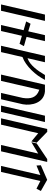

<svg xmlns="http://www.w3.org/2000/svg" viewBox="1363 -2307 929 3695"><g transform="rotate(90 1827.5 -459.5)"><path d="M187.5 -15 382.5 -860H260.5L65.5 -15Z M823.4 -371.2 867.7 -455.5 690 -506.1 771.7 -860H656.7L582.5 -538.8L436.9 -582.9L392.6 -498.5L561.8 -449.1L461.6 -15H576.6L669.3 -416.4Z M1100.2 -525.2 1177.5 -860H1055.6L860.5 -15H982.4L1077.8 -428.1L1082.8 -429.9C1250.9 -490.8 1430.3 -683.1 1517.5 -860H1423.4C1338.8 -712.9 1230 -571.4 1110.4 -528.8Z M1536.8 -15 1706.8 -751.3 1715.2 -748.4C1859.3 -698.2 1887.9 -583.6 1864.8 -434.1L1864.8 -433.8L1768.1 -15H1890L1986.5 -433.3C2018.9 -608 1957.2 -840.7 1738.7 -860H1610L1415 -15ZM1984.8 -426 1984.8 -425.7C1984.8 -425.7 1984.8 -425.8 1984.8 -425.8Z M2133.5 -15 2328.5 -860H2206.5L2011.5 -15Z M2516.9 -904 2462.5 -903.1 2256.9 -15H2378.9L2544 -730.3L2701.9 -598.7L2725.6 -700.8ZM2716.5 -598.7 2935.2 -730.3 2770.1 -15H2892L3096.5 -903.1L3042.5 -904L2740 -700.8Z M3463.3 -771.7 3611.1 -696.9 3655.4 -781.5 3440.4 -903.2 3160.4 -781.4 3165.7 -696.9 3348 -771.7 3173.3 -15H3288.6Z"/></g></svg>

Font: Stormning
Style: LightObl
Weight: 400
Designer: Robert Jablonski, Mew Too
Foundry: Cannot Into Space Fonts
Version: Version 0.90